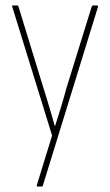

<svg xmlns="http://www.w3.org/2000/svg" viewBox="-20 -499 403 704"><path d="M118 185Q117 185 115.5 183.5Q114 182 115 180L171 -2L25 -474Q23 -479 27 -479H43Q47 -479 48 -474L140 -174Q151 -140 161 -105.5Q171 -71 181 -37H182Q193 -71 203.5 -105.5Q214 -140 223 -174L316 -474Q318 -479 321 -479H335Q341 -479 339 -473L137 182Q136 185 132 185Z"/></svg>

Font: Sofia Sans Condensed Thin
Style: Regular
Weight: 250
Version: Version 4.100